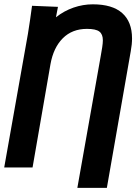

<svg xmlns="http://www.w3.org/2000/svg" viewBox="-22 -776 646 911"><path d="M130 -748.5 253 -743.5 243.5 -694Q282 -724.5 327 -740Q372 -755.5 418.5 -755.5Q511 -755.5 557.8 -714Q604.5 -672.5 604.5 -593.5Q604.5 -566 598.5 -533.5L485 115.5H345L456 -510.5Q460 -532 463 -552Q466 -572 466 -585Q466 -613.5 449.5 -626.2Q433 -639 390.5 -639Q320.5 -639 276 -594.5Q231.5 -550 217.5 -471.5L132.5 18.5H-2L110.5 -615.5Q121 -680.5 130 -748.5Z"/></svg>

Font: JuliaMono ExtraBoldItalic
Style: Regular
Weight: 800
Italic angle: -9°
Monospace: yes
Designer: cormullion
Foundry: corm
Version: Version 0.049; ttfautohint (v1.8.4)